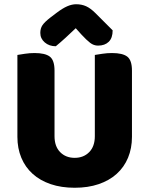

<svg xmlns="http://www.w3.org/2000/svg" viewBox="-20 -867 704 905"><path d="M332 18Q269 18 219 1Q169 -16 134 -47.5Q99 -79 80.5 -123.5Q62 -168 62 -222V-608Q74 -610 97 -613.5Q120 -617 143 -617Q193 -617 215 -600Q237 -583 237 -534V-225Q237 -177 263.5 -150Q290 -123 332 -123Q374 -123 400.5 -150Q427 -177 427 -225V-608Q439 -610 462 -613.5Q485 -617 508 -617Q558 -617 580 -600Q602 -583 602 -534V-222Q602 -168 583.5 -123.5Q565 -79 530 -47.5Q495 -16 445 1Q395 18 332 18ZM337 -734Q313 -711 289 -689Q265 -667 243 -649Q212 -649 191 -667Q170 -685 170 -712Q170 -733 180 -748Q190 -763 217 -784L246 -806Q275 -828 297 -837.5Q319 -847 339 -847Q365 -847 386 -837.5Q407 -828 430 -805L511 -724Q511 -688 492.5 -670Q474 -652 442 -652Q422 -652 405 -665Q388 -678 364 -704Z"/></svg>

Font: Baloo Paaji 2 ExtraBold
Style: Regular
Weight: 800
Designer: Shuchita Grover, Noopur Datye and Ek Type
Foundry: Ek Type
Version: Version 1.640;hotconv 1.0.111;makeotfexe 2.5.65597; ttfautoh